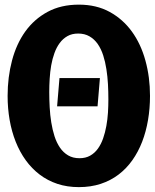

<svg xmlns="http://www.w3.org/2000/svg" viewBox="-20 -778 650 807"><path d="M230 -450H400L390 -331H220ZM311.5 8.5Q262.5 8.5 221.2 -5.2Q180 -19 146.8 -44.2Q113.5 -69.5 88.2 -104.5Q63 -139.5 46 -182.2Q29 -225 20.5 -273.8Q12 -322.5 12 -375Q12 -453.5 30.5 -523.5Q49 -593.5 86.2 -645.5Q123.5 -697.5 179.8 -728Q236 -758.5 311.5 -758.5Q385 -758.5 440.8 -728Q496.5 -697.5 534.2 -645.5Q572 -593.5 591.2 -523.5Q610.5 -453.5 610.5 -375Q610.5 -322.5 602.2 -273.8Q594 -225 577.5 -182.2Q561 -139.5 536.2 -104.5Q511.5 -69.5 478.2 -44.2Q445 -19 403.2 -5.2Q361.5 8.5 311.5 8.5ZM435.5 -360.5Q435.5 -391.5 433.8 -424Q432 -456.5 427.2 -487.2Q422.5 -518 413.8 -545.2Q405 -572.5 390.8 -593Q376.5 -613.5 356.2 -625.2Q336 -637 308.5 -637Q282.5 -637 263.5 -626.2Q244.5 -615.5 231 -597.2Q217.5 -579 208.8 -554.8Q200 -530.5 195.2 -503.2Q190.5 -476 188.8 -447.2Q187 -418.5 187 -391.5Q187 -360 188.8 -327.2Q190.5 -294.5 195.5 -263.5Q200.5 -232.5 209.2 -205.2Q218 -178 232 -157.5Q246 -137 266.2 -125Q286.5 -113 314 -113Q340 -113 359 -123.8Q378 -134.5 391.5 -153.2Q405 -172 413.5 -196.5Q422 -221 427 -248.5Q432 -276 433.8 -304.8Q435.5 -333.5 435.5 -360.5Z"/></svg>

Font: B612 Mono
Style: Bold
Weight: 700
Version: Version 1.005